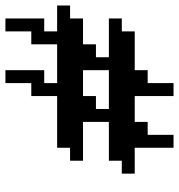

<svg xmlns="http://www.w3.org/2000/svg" viewBox="4 -663 659 707"><g transform="rotate(-90 333.5 -309.5)"><path d="M238.1 -381H285.7V-333.3H238.1ZM428.6 -381H476.2V-333.3H428.6ZM428.6 -190.5H476.2V-142.9H428.6ZM142.9 -381H190.5V-333.3H142.9ZM190.5 -381H238.1V-333.3H190.5ZM333.3 -381H381V-333.3H333.3ZM523.8 -381H571.4V-333.3H523.8ZM381 -381H428.6V-333.3H381ZM571.4 -381H619V-333.3H571.4ZM142.9 -190.5H190.5V-142.9H142.9ZM285.7 -190.5H333.3V-142.9H285.7ZM333.3 -190.5H381V-142.9H333.3ZM476.2 -190.5H523.8V-142.9H476.2ZM523.8 -190.5H571.4V-142.9H523.8ZM95.2 -190.5H142.9V-142.9H95.2ZM142.9 -238.1H190.5V-190.5H142.9ZM285.7 -238.1H333.3V-190.5H285.7ZM333.3 -238.1H381V-190.5H333.3ZM476.2 -238.1H523.8V-190.5H476.2ZM523.8 -238.1H571.4V-190.5H523.8ZM571.4 -238.1H619V-190.5H571.4ZM190.5 -428.6H238.1V-381H190.5ZM238.1 -428.6H285.7V-381H238.1ZM428.6 -428.6H476.2V-381H428.6ZM571.4 -428.6H619V-381H571.4ZM619 -428.6H666.7V-381H619ZM238.1 -190.5H285.7V-142.9H238.1ZM381 -428.6H428.6V-381H381ZM381 -619H428.6V-571.4H381ZM381 -571.4H428.6V-523.8H381ZM381 -523.8H428.6V-476.2H381ZM333.3 -523.8H381V-476.2H333.3ZM333.3 -476.2H381V-428.6H333.3ZM333.3 -428.6H381V-381H333.3ZM285.7 -428.6H333.3V-381H285.7ZM285.7 -381H333.3V-333.3H285.7ZM285.7 -333.3H333.3V-285.7H285.7ZM238.1 -333.3H285.7V-285.7H238.1ZM238.1 -285.7H285.7V-238.1H238.1ZM190.5 -238.1H238.1V-190.5H190.5ZM190.5 -190.5H238.1V-142.9H190.5ZM190.5 -142.9H238.1V-95.2H190.5ZM142.9 -142.9H190.5V-95.2H142.9ZM142.9 -95.2H190.5V-47.6H142.9ZM142.9 -47.6H190.5V0H142.9ZM571.4 -619H619V-571.4H571.4ZM571.4 -571.4H619V-523.8H571.4ZM571.4 -523.8H619V-476.2H571.4ZM523.8 -523.8H571.4V-476.2H523.8ZM523.8 -476.2H571.4V-428.6H523.8ZM523.8 -428.6H571.4V-381H523.8ZM476.2 -428.6H523.8V-381H476.2ZM476.2 -381H523.8V-333.3H476.2ZM476.2 -333.3H523.8V-285.7H476.2ZM428.6 -333.3H476.2V-285.7H428.6ZM428.6 -285.7H476.2V-238.1H428.6ZM428.6 -238.1H476.2V-190.5H428.6ZM381 -238.1H428.6V-190.5H381ZM381 -190.5H428.6V-142.9H381ZM381 -142.9H428.6V-95.2H381ZM333.3 -142.9H381V-95.2H333.3ZM333.3 -95.2H381V-47.6H333.3ZM333.3 -47.6H381V0H333.3ZM142.9 -428.6H190.5V-381H142.9ZM95.2 -381H142.9V-333.3H95.2ZM95.2 -238.1H142.9V-190.5H95.2ZM47.6 -190.5H95.2V-142.9H47.6ZM238.1 -238.1H285.7V-190.5H238.1Z"/></g></svg>

Font: Jacquard 12
Style: Regular
Weight: 400
Designer: Sarah Cadigan-Fried
Version: Version 1.000; ttfautohint (v1.8.4.7-5d5b)